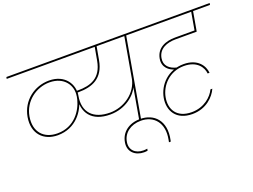

<svg xmlns="http://www.w3.org/2000/svg" viewBox="-141 -1055 2150 1632"><g transform="rotate(-20 934.5 -239.0)"><path d="M752 -138C894 -138 990 -226 1020 -299L1029 -368C1006 -238 881 -154 756 -154C605 -154 525 -238 551 -381C553 -392 555 -408 554 -416L549 -409H561C689 -409 791 -450 819 -605L842 -733H825L802 -605C775 -456 676 -425 564 -425H544C542 -414 539 -398 537 -386C512 -236 586 -138 752 -138ZM273 -125C437 -125 525 -252 546 -355C548 -363 549 -371 551 -381H536C534 -371 533 -363 531 -355C508 -263 431 -141 276 -141C156 -141 76 -220 100 -359C123 -489 238 -572 357 -572C491 -572 552 -474 536 -383H551C568 -479 504 -588 359 -588C228 -588 108 -501 83 -359C58 -211 147 -125 273 -125ZM616 -724 619 -740H30L27 -724ZM981 0 1109 -730H1092L964 0ZM1270 -724 1273 -740H483L480 -724Z M912 262C924 262 934 261 944 259L947 242C935 244 922 245 912 245C839 245 791 198 804 128C816 53 882 0 976 0C1092 0 1172 86 1143 233L1139 254H1155C1156 250 1157 245 1158 241C1193 74 1101 -16 975 -16C874 -16 801 40 787 127C772 210 834 262 912 262Z M1420 -320C1357 -335 1312 -373 1324 -440C1338 -522 1415 -549 1490 -549H1682L1685 -565H1493C1404 -565 1324 -532 1308 -441C1294 -361 1354 -324 1392 -312ZM1685 -565 1713 -724H1866L1869 -740H1212L1209 -724H1696L1667 -558ZM1482 -328C1341 -328 1246 -228 1226 -115C1207 -5 1263 97 1410 97C1537 97 1614 15 1641 -48H1624C1597 10 1523 80 1410 80C1274 80 1224 -11 1243 -115C1261 -215 1347 -312 1479 -312C1598 -312 1643 -239 1648 -183H1665C1660 -246 1611 -328 1482 -328Z"/></g></svg>

Font: Poppins Devanagari Thin
Style: Italic
Weight: 100
Italic angle: -10°
Designer: Ninad Kale (Devanagari), Jonny Pinhorn (Latin)
Foundry: Indian Type Foundry
Version: 4.005